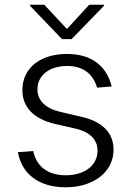

<svg xmlns="http://www.w3.org/2000/svg" viewBox="-20 -783 556 815"><path d="M392 -411 454 -416C432 -505 367 -554 264 -554C151 -554 75 -494 75 -401C75 -329 121 -279 213 -257L301 -237C363 -222 394 -190 394 -143C394 -81 339 -39 259 -39C183 -39 135 -76 121 -142L56 -137C73 -44 145 12 259 12C377 12 462 -53 462 -148C462 -219 414 -267 327 -287L236 -308C170 -324 139 -358 139 -404C139 -464 191 -503 265 -503C332 -503 375 -470 392 -411ZM108 -758 243 -617H284L421 -758V-763H359L264 -660L168 -763H108Z"/></svg>

Font: Wafeq Light
Style: Regular
Weight: 300
Designer: Rasmus Andersson & Azza Alameddine
Foundry: Google & TypeTogether
Version: Version 3.000;January 28, 2025;FontCreator 15.0.0.3014 64-bi